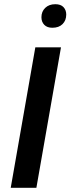

<svg xmlns="http://www.w3.org/2000/svg" viewBox="-20 -893 335 913"><path d="M31 0 148 -668H270L153 0ZM229 -761Q204 -761 190.5 -775Q177 -789 177 -811Q177 -838 195 -855.5Q213 -873 243 -873Q269 -873 282 -859Q295 -845 295 -824Q295 -796 277.5 -778.5Q260 -761 229 -761Z"/></svg>

Font: Gantari SemiBold
Style: Italic
Weight: 600
Italic angle: -10°
Designer: Anugrah Pasau
Foundry: Lafontype
Version: Version 1.000